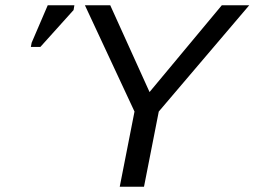

<svg xmlns="http://www.w3.org/2000/svg" viewBox="-20 -708 965 728"><path d="M582 -285 526 0H434L490 -285L302 -688H398L547 -359L821 -688H925ZM133 -530H97L100 -546L161 -688H262L259 -670Z"/></svg>

Font: Libra Sans
Style: Italic
Weight: 400
Italic angle: -12°
Foundry: Context Ltd
Version: Version 1.002